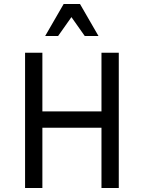

<svg xmlns="http://www.w3.org/2000/svg" viewBox="-20 -945 723 965"><path d="M490 0V-303H193V0H106V-680H193V-385H490V-680H577V0ZM406 -764 339 -859 272 -764H207L300 -925H382L475 -764Z"/></svg>

Font: Inria Sans
Style: Regular
Weight: 400
Designer: Black Foundry Team
Foundry: Black Foundry
Version: Version 1.2; ttfautohint (v1.8.3)